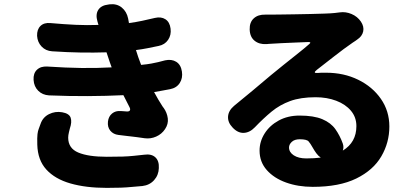

<svg xmlns="http://www.w3.org/2000/svg" viewBox="-20 -841 2020 932"><path d="M282 -296Q316 -290 323 -269.5Q330 -249 319 -217Q318 -213 314.5 -198.5Q311 -184 311 -173Q311 -121 360 -100.5Q409 -80 498 -80Q546 -80 575.5 -81Q605 -82 628.5 -84.5Q652 -87 680 -90Q715 -95 734 -77.5Q753 -60 751 -25Q750 9 728 33.5Q706 58 671 62Q643 64 618.5 66.5Q594 69 566 70Q538 71 498 71Q397 71 322 49.5Q247 28 205 -18Q163 -64 161 -139Q160 -174 162 -190Q164 -206 168 -215.5Q172 -225 177 -240Q188 -272 218 -287Q248 -302 282 -296ZM143 -453Q141 -485 159.5 -502.5Q178 -520 210 -518Q300 -512 375.5 -511Q451 -510 522 -514L513 -539L497 -587Q436 -585 372.5 -586Q309 -587 233 -592Q202 -594 182 -615Q162 -636 160 -667Q159 -698 176.5 -715Q194 -732 225 -729Q293 -723 347.5 -720.5Q402 -718 458 -720L453 -737Q443 -771 457 -793Q471 -815 506 -819L512 -820Q547 -824 571 -804.5Q595 -785 602 -751L606 -729Q642 -734 670 -740Q698 -746 732 -754Q762 -761 783 -747.5Q804 -734 808 -702Q812 -671 796 -647.5Q780 -624 750 -618Q721 -612 696 -607Q671 -602 640 -598L651 -564L665 -526Q696 -529 714.5 -532.5Q733 -536 748 -539.5Q763 -543 781 -548Q813 -555 835.5 -541Q858 -527 863 -494Q868 -462 852.5 -438Q837 -414 805 -408Q784 -404 767 -401Q750 -398 728 -394Q749 -355 768 -326Q771 -321 772 -320Q773 -319 774 -318Q791 -294 794.5 -266.5Q798 -239 781 -214Q765 -190 738 -178Q711 -166 682 -170Q660 -173 646.5 -175Q633 -177 622 -178Q611 -179 596 -181Q581 -183 555 -186Q530 -189 515.5 -206.5Q501 -224 504 -251Q507 -276 524 -290Q541 -304 566 -302Q573 -301 581 -301Q589 -301 594 -300Q607 -299 610.5 -305Q614 -311 608 -322L579 -379Q497 -375 406.5 -374.5Q316 -374 218 -378Q186 -380 165.5 -400.5Q145 -421 143 -453Z M1537 -76Q1525 -84 1515.5 -97Q1506 -110 1497 -126Q1487 -144 1478 -154.5Q1469 -165 1435 -165Q1410 -165 1396.5 -152.5Q1383 -140 1383 -125Q1383 -102 1406 -87Q1429 -72 1467 -72Q1505 -72 1537 -76ZM1192 -698Q1191 -733 1212 -752Q1233 -771 1268 -770Q1272 -770 1271 -770Q1270 -770 1272.5 -770Q1275 -770 1292 -770Q1308 -770 1339 -770.5Q1370 -771 1408.5 -771.5Q1447 -772 1485.5 -773Q1524 -774 1555.5 -775Q1587 -776 1605 -778L1630 -781Q1658 -785 1686.5 -773Q1715 -761 1732 -736Q1748 -712 1743 -688.5Q1738 -665 1714 -649Q1712 -647 1705 -642.5Q1698 -638 1692 -634Q1650 -605 1604 -569Q1558 -533 1518 -502Q1495 -484 1525 -487Q1534 -488 1539.5 -488Q1545 -488 1563 -488Q1649 -488 1718.5 -454Q1788 -420 1829 -361Q1870 -302 1870 -227Q1870 -149 1831 -82Q1792 -15 1709.5 25.5Q1627 66 1498 66Q1427 66 1368.5 45Q1310 24 1275 -15.5Q1240 -55 1240 -110Q1240 -154 1264.5 -193Q1289 -232 1333 -256Q1377 -280 1434 -280Q1503 -280 1544.5 -262.5Q1586 -245 1608 -214Q1630 -183 1644 -144Q1650 -126 1644 -110Q1710 -150 1710 -229Q1710 -272 1683.5 -303.5Q1657 -335 1612 -352Q1567 -369 1512 -369Q1439 -369 1388.5 -350.5Q1338 -332 1298 -299Q1258 -266 1217 -223Q1192 -197 1163 -196Q1134 -195 1109 -222Q1085 -247 1087 -275.5Q1089 -304 1116 -327Q1162 -364 1206.5 -401.5Q1251 -439 1295 -476Q1323 -499 1356.5 -526Q1390 -553 1423 -579Q1456 -605 1481 -627Q1493 -637 1477 -637Q1450 -636 1415.5 -634.5Q1381 -633 1346.5 -631.5Q1312 -630 1285 -628Q1276 -627 1275 -627Q1274 -627 1273 -627Q1238 -625 1215.5 -643.5Q1193 -662 1192 -698Z"/></svg>

Font: Chiron GoRound TC H
Style: Regular
Weight: 900
Designer: Ryoko NISHIZUKA 西塚涼子 (kana, bopomofo & ideographs); Paul D. Hunt (Latin, Greek & Cyrillic); Sandoll Communications 산돌커뮤니
Foundry: Adobe
Version: Version 1.000;hotconv 1.1.1;makeotfexe 2.6.0